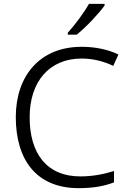

<svg xmlns="http://www.w3.org/2000/svg" viewBox="-20 -967 666 997"><path d="M523 -938V-947H442C417 -902 367 -835 332 -797V-787H378C427 -825 494 -898 523 -938ZM404 -663C465 -663 519 -648 568 -625L595 -684C541 -710 475 -724 404 -724C186 -724 62 -572 62 -359C62 -135 171 10 388 10C467 10 522 -1 572 -20V-79C520 -63 464 -51 397 -51C222 -51 134 -171 134 -358C134 -542 235 -663 404 -663Z"/></svg>

Font: Noto Sans Syriac Light
Style: Regular
Weight: 300
Designer: Patrick Giasson and the Monotype Design Team
Foundry: Monotype Imaging Inc.
Version: Version 3.000